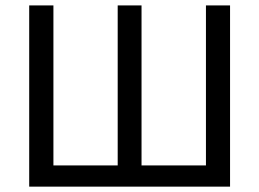

<svg xmlns="http://www.w3.org/2000/svg" viewBox="-20 -696 967 716"><path d="M748 -79.1V-675.8H837.9V0H88.9V-675.8H179.2V-79.1H418.9V-675.8H507.8V-79.1Z"/></svg>

Font: ClearSansRegular
Style: Regular
Weight: 400
Foundry: Intel Corporation
Version: Version 1.00